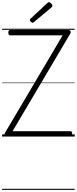

<svg xmlns="http://www.w3.org/2000/svg" viewBox="-20 -1279 720 1799"><path d="M43 0Q35 0 29.5 -5Q24 -10 23 -18Q22 -26 26 -33L567 -948H75Q67 -948 62.5 -953.5Q58 -959 58 -973Q58 -987 62.5 -992.5Q67 -998 75 -998H622Q635 -998 640.5 -987Q646 -976 639 -965L98 -50H639Q648 -50 652 -45Q656 -40 656 -26Q656 -12 652 -6Q648 0 639 0ZM285 -1066Q278 -1066 269 -1075Q260 -1084 260 -1091Q260 -1093 260.5 -1096.5Q261 -1100 265 -1103L423 -1250Q428 -1253 430.5 -1256Q433 -1259 438 -1259Q445 -1259 452.5 -1253Q460 -1247 465.5 -1239.5Q471 -1232 471 -1225Q471 -1221 470 -1218Q469 -1215 463 -1210L299 -1073Q294 -1070 291 -1068Q288 -1066 285 -1066ZM0 490H680V500H0ZM0 -20H680V0H0ZM0 -505H680V-500H0ZM0 -1010H680V-1000H0Z"/></svg>

Font: Playwrite NG Modern Guides
Style: Regular
Weight: 400
Designer: Veronika Burian, José Scaglione
Foundry: TypeTogether
Version: Version 1.003